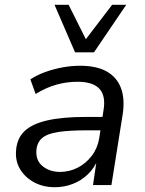

<svg xmlns="http://www.w3.org/2000/svg" viewBox="-20 -774 605 803"><path d="M209 9Q162 9 124.5 -10.5Q87 -30 65.5 -64Q44 -98 47 -142Q50 -194 82 -225Q114 -256 178 -270.5Q242 -285 339 -285H421L412 -229H346Q270 -229 223.5 -222Q177 -215 155.5 -196Q134 -177 132 -143Q130 -101 159.5 -78Q189 -55 231 -55Q270 -55 304.5 -72.5Q339 -90 363.5 -122Q388 -154 395 -196L413 -313Q423 -373 396 -402.5Q369 -432 304 -432Q259 -432 216 -420Q173 -408 129 -381L107 -442Q134 -460 168.5 -472.5Q203 -485 240.5 -492Q278 -499 315 -499Q384 -499 426.5 -475Q469 -451 486 -405.5Q503 -360 493 -295L446 0H369L385 -109H390Q375 -71 347 -44.5Q319 -18 283.5 -4.5Q248 9 209 9ZM294 -555 208 -754H267L339 -610L449 -754H508L373 -555Z"/></svg>

Font: Nunito Sans 10pt
Style: Italic
Weight: 400
Italic angle: -9°
Designer: Vernon Adams
Foundry: Vernon Adams
Version: Version 3.101;gftools[0.9.27]